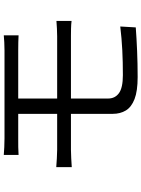

<svg xmlns="http://www.w3.org/2000/svg" viewBox="117 -868 765 1040"><g transform="rotate(-90 500.0 -347.5)"><path d="M115.2 -425.8Q135.3 -424.3 162.4 -422.6Q189.5 -420.9 209 -420.9H403.8V-631.8H271Q245.6 -631.8 223.4 -631.6Q201.2 -631.3 181.2 -629.9V-710Q201.2 -708.5 223.4 -707.3Q245.6 -706.1 271 -706.1Q288.6 -706.1 325.2 -706.1Q361.8 -706.1 409.2 -706.1Q456.5 -706.1 507.8 -706.1Q559.1 -706.1 606.7 -706.1Q654.3 -706.1 691.4 -706.1Q728.5 -706.1 747.1 -706.1Q771 -706.1 791.7 -707.3Q812.5 -708.5 829.1 -710V-629.9Q811 -630.9 792.2 -631.3Q773.4 -631.8 747.1 -631.8H486.8V-420.9H824.2Q839.8 -420.9 865.2 -422.1Q890.6 -423.3 907.2 -424.8V-342.8Q889.6 -345.2 866 -345.7Q842.3 -346.2 826.2 -346.2H486.8V-145Q486.8 -107.4 515.9 -86.2Q544.9 -64.9 613.8 -64.9Q685.1 -64.9 748.8 -68.1Q812.5 -71.3 877 -79.1L872.1 4.9Q813.5 9.3 743.9 12.2Q674.3 15.1 603 15.1Q527.3 15.1 483.9 -1.7Q440.4 -18.6 422.1 -48.8Q403.8 -79.1 403.8 -120.1V-346.2H209Q190.4 -346.2 163.3 -344.7Q136.2 -343.3 115.2 -341.8Z"/></g></svg>

Font: Source Han Sans CN
Style: Regular
Weight: 400
Designer: Ryoko NISHIZUKA  (kana, bopomofo & ideographs); Paul D. Hunt (Latin, Greek & Cyrillic); Sandoll Communications , Soo-you
Foundry: Adobe
Version: Version 2.004;hotconv 1.0.118;makeotfexe 2.5.65603